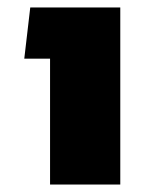

<svg xmlns="http://www.w3.org/2000/svg" viewBox="-20 -494 387 514"><path d="M114 -337H45L61 -474H302V0H114Z"/></svg>

Font: Kanit Bold
Style: Regular
Weight: 700
Designer: Katatrad Team
Foundry: CadsonDemak
Version: Version 1.000